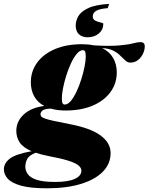

<svg xmlns="http://www.w3.org/2000/svg" viewBox="-104 -760 782 1012"><path d="M143 232.5Q57 232.5 7.5 218.8Q-42 205 -62.8 182.2Q-83.5 159.5 -83.5 133Q-83.5 100 -52.2 76Q-21 52 62.5 37Q16.5 17 -0.8 -10Q-18 -37 -18 -70Q-18 -120.5 21.2 -156.8Q60.5 -193 129.5 -201.5Q93.5 -220.5 76 -252.8Q58.5 -285 58.5 -326Q58.5 -384 91.5 -429.5Q124.5 -475 185.2 -501Q246 -527 329 -527Q362 -527 390 -521Q475.5 -516 524.2 -520.5Q573 -525 597.5 -531.5Q622 -538 636 -538Q659 -538 659 -515.5Q659 -496.5 649.5 -476.5Q640 -456.5 623 -443.2Q606 -430 583.5 -430Q568.5 -430 556.8 -440.8Q545 -451.5 530.5 -466.2Q516 -481 493.5 -492.8Q471 -504.5 434.5 -506.5Q473.5 -487.5 492.5 -454.2Q511.5 -421 511.5 -378.5Q511.5 -320.5 478.5 -275Q445.5 -229.5 385 -203.5Q324.5 -177.5 241 -177.5Q198 -177.5 164 -187.5Q131 -186.5 120.2 -177.5Q109.5 -168.5 109.5 -158Q109.5 -151.5 113.5 -146.2Q117.5 -141 132.2 -135.5Q147 -130 178.2 -123Q209.5 -116 264.5 -105.5Q374.5 -84.5 426.8 -45.5Q479 -6.5 479 46.5Q479 103 438.2 144.8Q397.5 186.5 322.2 209.5Q247 232.5 143 232.5ZM237 -209Q253.5 -209 269.5 -228.2Q285.5 -247.5 299.8 -278Q314 -308.5 324.8 -343Q335.5 -377.5 341.8 -409.2Q348 -441 348 -462Q348 -482 344.2 -488.8Q340.5 -495.5 333 -495.5Q316.5 -495.5 300.5 -476.2Q284.5 -457 270.2 -426.5Q256 -396 245.2 -361.5Q234.5 -327 228.2 -295.2Q222 -263.5 222 -242.5Q222 -222.5 225.8 -215.8Q229.5 -209 237 -209ZM29.5 119Q29.5 139 42.2 157.5Q55 176 89 187.5Q123 199 186.5 199Q255 199 290 183Q325 167 325 139.5Q325 124.5 309.5 111.8Q294 99 256.2 87Q218.5 75 151.5 62.5Q113 55 84 45Q49 59 39.2 78.5Q29.5 98 29.5 119ZM440.5 -634.5Q440.5 -604 417.2 -583.8Q394 -563.5 357.5 -563.5Q329 -563.5 312 -579.5Q295 -595.5 295 -626Q295 -649 308.2 -673.5Q321.5 -698 359.5 -716.5Q397.5 -735 471 -739.5L464 -717Q422 -714 403.5 -703.2Q385 -692.5 385 -673Q385 -657.5 399 -650.8Q413 -644 426.8 -641.5Q440.5 -639 440.5 -634.5Z"/></svg>

Font: Newsreader Display ExtraBold
Style: Italic
Weight: 800
Italic angle: -17°
Designer: Hugues Gentile
Foundry: Production Type
Version: Version 1.001